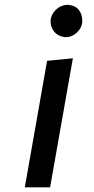

<svg xmlns="http://www.w3.org/2000/svg" viewBox="-20 -576 390 797"><path d="M83 201.5 175.5 -323.5 282.5 -334 188 201.5ZM321.5 -488.5Q321.5 -474.5 314.8 -461.5Q308 -448.5 297 -439Q286 -429.5 272.2 -424.8Q258.5 -420 244.5 -422.5Q217.5 -427.5 203.5 -446.2Q189.5 -465 190 -488.5Q190.5 -503 197.2 -515.8Q204 -528.5 214.8 -538Q225.5 -547.5 239 -552.2Q252.5 -557 267 -555.5Q294.5 -552 308.2 -533.5Q322 -515 321.5 -488.5Z"/></svg>

Font: B612
Style: Italic
Weight: 400
Italic angle: -10°
Designer: Nicolas Chauveau, Thomas Paillot, Jonathan Favre-Lamarine, Jean-Luc Vinot
Foundry: AIRBUS
Version: Version 1.008